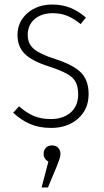

<svg xmlns="http://www.w3.org/2000/svg" viewBox="-20 -552 458 845"><path d="M358 -475 335 -446Q304 -471 275.5 -482.5Q247 -494 212 -494Q163 -494 132.5 -468Q102 -442 102 -398Q102 -360 128.5 -337Q155 -314 221 -293Q302 -267 336 -233Q370 -199 370 -138Q370 -71 323.5 -30Q277 11 205 11Q152 11 112 -6.5Q72 -24 38 -56L64 -84Q97 -55 129 -41.5Q161 -28 204 -28Q257 -28 290.5 -56.5Q324 -85 324 -137Q324 -170 313 -191Q302 -212 275 -227Q248 -242 197 -259Q121 -283 89 -315Q57 -347 57 -398Q57 -456 100.5 -494Q144 -532 210 -532Q253 -532 288.5 -518Q324 -504 358 -475ZM246 125Q246 136 241 150.5Q236 165 227 187L191 273H163L193 159Q172 148 172 125Q172 109 182 98.5Q192 88 209 88Q226 88 236 98.5Q246 109 246 125Z"/></svg>

Font: Fira Sans Condensed ExtraLight
Style: Regular
Weight: 275
Width: 3
Designer: Carrois Corporate & Edenspiekermann AG
Foundry: Carrois Corporate GbR & Edenspiekermann AG
Version: Version 4.203